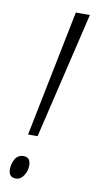

<svg xmlns="http://www.w3.org/2000/svg" viewBox="-84 -751 395 794"><g transform="rotate(10 113.5 -354.5)"><path d="M101 -183 227 -714H168L61 -183ZM88 -57Q88 -92 59 -92Q35 -92 23.5 -72Q12 -52 12 -29Q12 5 42 5Q62 5 75 -14.5Q88 -34 88 -57Z"/></g></svg>

Font: Noto Sans Display Condensed Light
Style: Italic
Weight: 300
Width: 3
Designer: Monotype Design team
Foundry: Monotype Imaging Inc.
Version: 1.000